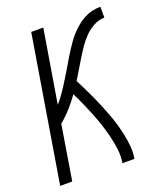

<svg xmlns="http://www.w3.org/2000/svg" viewBox="-136 -824 772 913"><g transform="rotate(-20 250.0 -367.5)"><path d="M10 0 131 -735H192L131 -366Q146 -383 159 -401Q172 -419 184 -437.5Q196 -456 207.5 -475Q219 -494 230.5 -513Q242 -532 253 -551Q264 -570 276 -588.5Q288 -607 301 -625.5Q314 -644 329.5 -660.5Q345 -677 362 -691Q379 -705 399 -715.5Q419 -726 439.5 -730.5Q460 -735 481 -735V-680Q454 -680 428 -666.5Q402 -653 381.5 -632.5Q361 -612 344.5 -588Q328 -564 313 -539.5Q298 -515 283.5 -490.5Q269 -466 254 -442Q267 -416 279.5 -390.5Q292 -365 304 -339Q316 -313 327 -286Q338 -259 348 -232Q358 -205 366 -177Q374 -149 380 -120Q386 -91 388.5 -61Q391 -31 386 0H325Q331 -36 326.5 -70.5Q322 -105 314 -138Q306 -171 295.5 -203Q285 -235 272.5 -266Q260 -297 246.5 -327.5Q233 -358 218 -388Q196 -357 170.5 -328.5Q145 -300 116 -276L71 0Z"/></g></svg>

Font: Iosevka Term Curly Lt Obl
Style: Regular
Weight: 300
Italic angle: -9°
Designer: Belleve Invis
Foundry: Belleve Invis
Version: Version 32.3.0